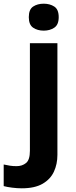

<svg xmlns="http://www.w3.org/2000/svg" viewBox="-84 -780 409 1040"><path d="M34 240Q9 240 -18.5 236.5Q-46 233 -64 228V111Q-46 115 -30 117.5Q-14 120 6 120Q36 120 57 103Q78 86 78 37V-546H227V59Q227 109 208 150Q189 191 146.5 215.5Q104 240 34 240ZM72 -687Q72 -729 95.5 -744.5Q119 -760 153 -760Q186 -760 210 -744.5Q234 -729 234 -687Q234 -646 210 -630Q186 -614 153 -614Q119 -614 95.5 -630Q72 -646 72 -687Z"/></svg>

Font: Noto Sans Tai Tham
Style: Regular
Weight: 400
Designer: Monotype Design Team 2013. Revised by David WIlliams 2020
Foundry: Monotype Imaging Inc.
Version: Version 2.002